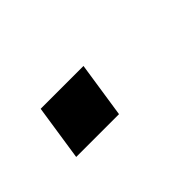

<svg xmlns="http://www.w3.org/2000/svg" viewBox="-25 -182 279 279"><g transform="rotate(-45 114.0 -43.0)"><path d="M31 0 44 -86H132L119 0Z"/></g></svg>

Font: Nunito Sans 7pt Condensed Light
Style: Italic
Weight: 300
Width: 3
Italic angle: -9°
Designer: Vernon Adams
Foundry: Vernon Adams
Version: Version 3.101;gftools[0.9.27]